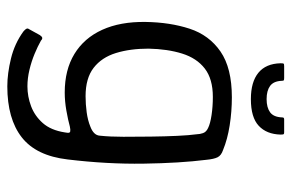

<svg xmlns="http://www.w3.org/2000/svg" viewBox="-156 -505 797 525"><g transform="rotate(90 242.5 -242.5)"><path d="M40 -242Q41 -309 58.5 -362.5Q76 -416 121 -447Q166 -478 246 -478Q285 -478 323 -472Q361 -466 390 -454Q405 -449 410 -439Q415 -429 417 -408Q426 -336 427.5 -236.5Q429 -137 416 -29Q406 57 355.5 96.5Q305 136 216 136Q181 136 140 126Q99 116 66 92Q60 87 58.5 83.5Q57 80 60 76Q63 71 68 61.5Q73 52 76 47Q80 41 83.5 40.5Q87 40 91 44Q107 53 127.5 61.5Q148 70 171 75.5Q194 81 216 81Q244 81 270.5 71Q297 61 316.5 39Q336 17 342 -21Q342 -23 342.5 -24.5Q343 -26 343 -28Q344 -35 339.5 -36Q335 -37 326 -35Q308 -30 282.5 -25.5Q257 -21 233 -21Q171 -21 127.5 -47.5Q84 -74 61.5 -123.5Q39 -173 40 -242ZM113 -250Q113 -200 125 -161Q137 -122 165.5 -100Q194 -78 243 -78Q265 -78 287 -81Q309 -84 326 -91Q350 -100 351 -117Q354 -145 354 -181.5Q354 -218 353.5 -256.5Q353 -295 351.5 -328Q350 -361 347 -383Q347 -390 344 -399Q341 -408 330 -413Q318 -419 294.5 -422.5Q271 -426 245 -426Q196 -426 167.5 -404Q139 -382 126.5 -342Q114 -302 113 -250ZM251 -530Q204 -530 179 -550.5Q154 -571 153 -611Q153 -618 154 -619.5Q155 -621 161 -621H193Q198 -621 199.5 -620Q201 -619 201 -614Q202 -592 215 -582.5Q228 -573 251 -573Q274 -573 287 -582.5Q300 -592 301 -615Q301 -619 302.5 -620Q304 -621 307 -621H342Q346 -621 347 -619.5Q348 -618 348 -611Q347 -573 324 -551.5Q301 -530 251 -530Z"/></g></svg>

Font: Glory Thin
Style: Regular
Weight: 400
Version: Version 1.011